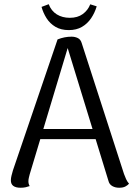

<svg xmlns="http://www.w3.org/2000/svg" viewBox="-20 -880 632 911"><path d="M319.4 -706Q335.8 -706 349.2 -699.4Q362.6 -692.8 367.5 -676.1L568.4 -54.5Q572.4 -43.2 578.2 -30.3Q584.1 -17.5 592.2 -8.4Q585.9 -1.1 575 4.8Q564.1 10.8 545.2 10.8Q526.7 10.8 512.6 2.7Q498.5 -5.5 494.6 -21.7L294.4 -674L307.3 -672.6L120.8 -52.5Q118.8 -44.8 116.8 -36.3Q114.8 -27.8 114.8 -20Q114.8 -12.8 116.5 -7Q118.2 -1.2 121 2.8Q111.9 6.1 102 8.4Q92 10.8 77.3 10.8Q54.5 10.8 42.8 1.8Q31.1 -7.1 31.6 -25.7Q31.6 -34.4 34.6 -46.7Q37.5 -59 41.3 -71.4L253.1 -692.9Q285.8 -706 319.4 -706ZM153.5 -267.8H471V-219.7H153.5ZM438.8 -849.9Q429.7 -819.1 412.2 -793.2Q394.6 -767.4 368.6 -752.3Q342.5 -737.2 306.2 -737.2Q269.2 -737.2 243 -752.8Q216.8 -768.4 200.8 -793.7Q184.8 -819 177.1 -847.3Q185.9 -850.4 194.3 -853.7Q202.7 -857 211.1 -860.1Q223.2 -828.2 249.4 -811.8Q275.7 -795.5 311.2 -795.5Q348.2 -795.5 372.7 -813.3Q397.2 -831.2 408.2 -859.5Q416.6 -857 423.8 -854.7Q430.9 -852.5 438.8 -849.9Z"/></svg>

Font: Arima Thin
Style: Regular
Weight: 100
Designer: Joana Correia and Natanael Gama
Foundry: NDISCOVER
Version: Version 1.101;gftools[0.9.23]